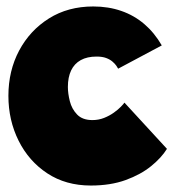

<svg xmlns="http://www.w3.org/2000/svg" viewBox="-20 -568 553 594"><path d="M496.5 -107.5Q479.5 -80 447.5 -54Q415.5 -28 368.8 -11Q322 6 261 6Q183.5 6 126.2 -31.8Q69 -69.5 37.5 -132.8Q6 -196 6 -271.5Q6 -349 39.2 -411.5Q72.5 -474 131.5 -511Q190.5 -548 268.5 -548Q315.5 -548 355.2 -534.2Q395 -520.5 426.5 -493.5Q458 -466.5 480.5 -427.5L345.5 -355.5Q344 -358.5 340 -364.5Q336 -370.5 328.2 -377.2Q320.5 -384 308.5 -388.5Q296.5 -393 279 -393Q249.5 -393 229.8 -382Q210 -371 200 -350Q190 -329 190 -299Q190 -279 196 -255Q202 -231 218.5 -213.8Q235 -196.5 266 -196.5Q285 -196.5 302 -203.2Q319 -210 332.2 -219.5Q345.5 -229 354 -237.8Q362.5 -246.5 365 -250.5Z"/></svg>

Font: Grandstander Thin Black
Style: Regular
Weight: 900
Version: Version 1.200